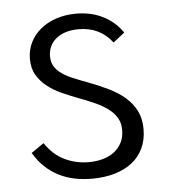

<svg xmlns="http://www.w3.org/2000/svg" viewBox="-42 -519 503 572"><g transform="rotate(-5 209.0 -233.0)"><path d="M210.5 14.5Q184.1 14.5 159.3 9.5Q134.5 4.5 112.5 -6.6Q90.5 -17.7 71.6 -35.2Q52.7 -52.7 38.2 -77.7L75.9 -103.6Q100 -67.7 133.6 -51.6Q167.3 -35.5 205.5 -35.5Q227.3 -35.5 246.6 -40.7Q265.9 -45.9 280.7 -56.8Q295.5 -67.7 304.1 -84.1Q312.7 -100.5 312.7 -122.3Q312.7 -143.6 303.4 -159.1Q294.1 -174.5 277.5 -186.8Q260.9 -199.1 238.4 -209.1Q215.9 -219.1 189.1 -229.1Q166.4 -237.7 143 -248.2Q119.5 -258.6 100.5 -273.4Q81.4 -288.2 69.3 -308.4Q57.3 -328.6 57.3 -357.3Q57.3 -383.2 68.2 -405.7Q79.1 -428.2 98.9 -444.5Q118.6 -460.9 145.9 -470.2Q173.2 -479.5 206.4 -479.5Q250.5 -479.5 285.9 -461.8Q321.4 -444.1 344.1 -410.9L310 -384.1Q291.4 -408.6 266.1 -420.7Q240.9 -432.7 210 -432.7Q167.3 -432.7 142.5 -412.5Q117.7 -392.3 117.7 -359.5Q117.7 -342.3 125 -330Q132.3 -317.7 145.9 -308Q159.5 -298.2 178.6 -290Q197.7 -281.8 221.4 -273.2Q254.5 -260.9 283 -247Q311.4 -233.2 332 -215.5Q352.7 -197.7 364.5 -174.5Q376.4 -151.4 376.4 -120Q376.4 -87.3 364.5 -62.3Q352.7 -37.3 330.9 -20.2Q309.1 -3.2 278.4 5.7Q247.7 14.5 210.5 14.5Z"/></g></svg>

Font: Spartan
Style: Regular
Weight: 400
Designer: Matt Bailey, Mirko Velimirovic
Foundry: Matt Bailey
Version: Version 1.005